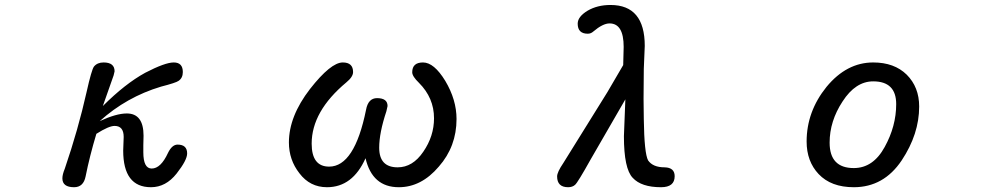

<svg xmlns="http://www.w3.org/2000/svg" viewBox="-20 -742 4040 783"><path d="M234.4 -14.6Q234.4 -30.3 244.1 -53.7Q298.8 -213.9 333 -366.2Q353.5 -458 363.3 -470.7Q377 -487.3 402.3 -487.3Q447.3 -487.3 447.3 -451.2L443.4 -434.6L399.4 -309.6Q490.2 -400.4 572.3 -445.3Q653.3 -487.3 688.5 -487.3Q725.6 -487.3 725.6 -448.2Q725.6 -423.8 708 -412.1Q697.3 -404.3 636.7 -388.7Q496.1 -346.7 386.7 -248Q454.1 -279.3 497.1 -279.3Q565.4 -279.3 565.4 -188.5L564.5 -149.4V-121.1Q564.5 -54.7 598.6 -54.7Q635.7 -54.7 665 -118.2Q681.6 -152.3 704.1 -152.3Q743.2 -152.3 743.2 -116.2Q743.2 -88.9 700.2 -34.2Q656.2 21.5 595.7 21.5Q482.4 21.5 482.4 -127.9L484.4 -183.6Q484.4 -228.5 447.3 -228.5Q423.8 -228.5 373 -196.3Q345.7 -105.5 329.1 -22.5Q320.3 21.5 282.2 21.5Q234.4 21.5 234.4 -14.6Z M1201.2 -35.2Q1158.2 -89.8 1158.2 -161.1Q1158.2 -267.6 1244.1 -378.9Q1329.1 -487.3 1377.9 -487.3Q1419.9 -487.3 1419.9 -448.2Q1419.9 -428.7 1392.6 -406.2Q1251 -288.1 1251 -156.2Q1251 -62.5 1322.3 -62.5Q1425.8 -62.5 1472.7 -293.9Q1481.4 -341.8 1517.6 -341.8Q1560.5 -341.8 1560.5 -309.6L1555.7 -288.1Q1526.4 -200.2 1526.4 -139.6Q1526.4 -59.6 1601.6 -59.6Q1663.1 -59.6 1706.1 -123Q1750 -186.5 1750 -259.8Q1750 -342.8 1688.5 -404.3Q1661.1 -430.7 1661.1 -447.3Q1661.1 -487.3 1705.1 -487.3Q1750 -487.3 1795.9 -412.1Q1841.8 -335 1841.8 -256.8Q1841.8 -144.5 1769.5 -62.5Q1698.2 21.5 1606.4 21.5Q1498 21.5 1470.7 -96.7Q1418 21.5 1313.5 21.5Q1244.1 21.5 1201.2 -35.2Z M2252 -22.5Q2252 -40 2277.3 -77.1L2457 -366.2L2521.5 -476.6L2523.4 -550.8Q2523.4 -646.5 2465.8 -646.5Q2438.5 -646.5 2399.4 -613.3Q2389.6 -604.5 2377 -604.5Q2335.9 -604.5 2335.9 -645.5Q2335.9 -673.8 2376 -698.2Q2416 -721.7 2469.7 -721.7Q2609.4 -721.7 2609.4 -554.7L2605.5 -460.9L2604.5 -338.9L2605.5 -255.9Q2607.4 -117.2 2623 -87.9Q2642.6 -59.6 2690.4 -59.6Q2731.4 -58.6 2731.4 -23.4Q2731.4 21.5 2675.8 21.5Q2595.7 21.5 2560.5 -16.6Q2524.4 -53.7 2524.4 -186.5L2530.3 -336.9L2388.7 -91.8Q2335.9 2.9 2325.2 11.7Q2314.5 21.5 2296.9 21.5Q2252 21.5 2252 -22.5Z M3318.4 -32.2Q3269.5 -84 3269.5 -165Q3269.5 -287.1 3350.6 -387.7Q3432.6 -487.3 3541 -487.3Q3627 -487.3 3677.7 -437.5Q3728.5 -386.7 3728.5 -307.6Q3728.5 -195.3 3657.2 -87.9Q3584 21.5 3461.9 21.5Q3369.1 21.5 3318.4 -32.2ZM3587.9 -142.6Q3634.8 -227.5 3634.8 -317.4Q3634.8 -410.2 3541 -410.2Q3468.8 -410.2 3416 -328.1Q3363.3 -248 3363.3 -160.2Q3363.3 -56.6 3461.9 -56.6Q3541 -56.6 3587.9 -142.6Z"/></svg>

Font: YuPearl-Regular
Style: Regular
Weight: 400
Designer: Max Yao
Foundry: Max-Everyday
Version: Version 1.011; ttfautohint (v1.8.3)